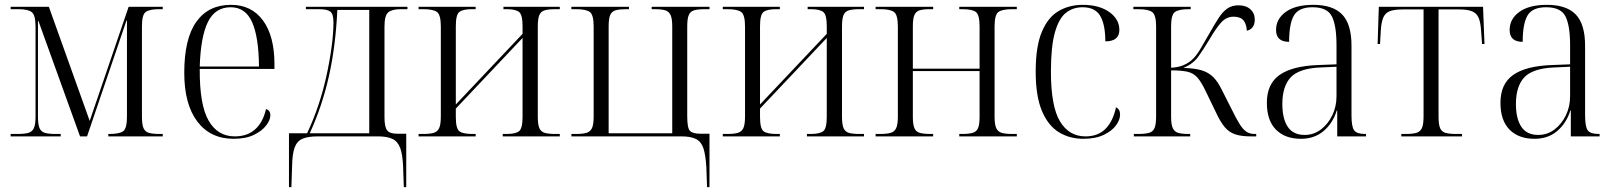

<svg xmlns="http://www.w3.org/2000/svg" viewBox="-20 -564 6678 794"><path d="M24 0V-10H52Q81 -10 97 -14.5Q113 -19 120 -34Q127 -49 127 -82V-454Q127 -502 111 -514Q95 -526 57 -526H24V-536H182L351 -64L512 -536H653V-526H638Q598 -526 582.5 -514.5Q567 -503 567 -456V-81Q567 -49 573.5 -34Q580 -19 596 -14.5Q612 -10 640 -10H653V0H428V-10H433Q474 -10 489.5 -21.5Q505 -33 505 -81V-479H503L340 0H311L139 -477H137V-82Q137 -49 143.5 -34Q150 -19 166 -14.5Q182 -10 209 -10H231V0Z M946 10Q850 10 796 -61.5Q742 -133 742 -263Q742 -404 792 -474Q842 -544 935 -544Q1020 -544 1067.5 -479.5Q1115 -415 1115 -298V-279H806Q805 -131 842.5 -65.5Q880 0 951 0Q1003 0 1035.5 -29.5Q1068 -59 1080 -113Q1098 -108 1098 -87Q1098 -68 1081 -45.5Q1064 -23 1030.5 -6.5Q997 10 946 10ZM1051 -289Q1050 -411 1022.5 -472.5Q995 -534 934 -534Q870 -534 840 -473.5Q810 -413 806 -289Z M1175 210V-13H1250Q1276 -68 1296 -127.5Q1316 -187 1329 -246Q1343 -309 1351 -367.5Q1359 -426 1359 -472Q1359 -506 1346 -516Q1333 -526 1299 -526H1245V-536H1665V-526H1637Q1601 -526 1585.5 -513Q1570 -500 1570 -454V-79Q1570 -40 1580.5 -25.5Q1591 -11 1623 -11H1660V210H1650L1647 125Q1645 75 1635 48Q1625 21 1603 10.5Q1581 0 1544 0H1293Q1253 0 1230.5 10Q1208 20 1198.5 46Q1189 72 1188 121L1185 210ZM1261 -13H1507V-523H1375Q1368 -372 1340 -248Q1312 -124 1261 -13Z M1711 0V-10H1729Q1757 -10 1773 -14.5Q1789 -19 1796 -34Q1803 -49 1803 -82V-454Q1803 -503 1787 -514.5Q1771 -526 1731 -526H1711V-536H1947V-526H1931Q1894 -526 1879.5 -514.5Q1865 -503 1865 -456V-132L2141 -424V-456Q2141 -503 2126.5 -514.5Q2112 -526 2075 -526H2062V-536H2295V-526H2277Q2249 -526 2233 -521.5Q2217 -517 2210.5 -502Q2204 -487 2204 -454V-82Q2204 -49 2210.5 -34Q2217 -19 2233 -14.5Q2249 -10 2277 -10H2295V0H2059V-10H2075Q2112 -10 2126.5 -21.5Q2141 -33 2141 -81V-407L1865 -115V-80Q1865 -32 1880 -21Q1895 -10 1933 -10H1947V0Z M2901 127Q2898 77 2889 49.5Q2880 22 2858.5 11Q2837 0 2798 0H2343V-10H2361Q2389 -10 2405 -14.5Q2421 -19 2428 -34Q2435 -49 2435 -81V-455Q2435 -503 2419 -514.5Q2403 -526 2363 -526H2343V-536H2581V-526H2568Q2542 -526 2526 -521.5Q2510 -517 2503.5 -502Q2497 -487 2497 -455V-13H2760V-455Q2760 -487 2753 -502Q2746 -517 2730.5 -521.5Q2715 -526 2687 -526H2675V-536H2914V-526H2896Q2867 -526 2851 -521.5Q2835 -517 2828.5 -502Q2822 -487 2822 -455V-83Q2822 -35 2833 -23Q2844 -11 2877 -11H2914V210H2904Z M2969 0V-10H2987Q3015 -10 3031 -14.5Q3047 -19 3054 -34Q3061 -49 3061 -82V-454Q3061 -503 3045 -514.5Q3029 -526 2989 -526H2969V-536H3205V-526H3189Q3152 -526 3137.5 -514.5Q3123 -503 3123 -456V-132L3399 -424V-456Q3399 -503 3384.5 -514.5Q3370 -526 3333 -526H3320V-536H3553V-526H3535Q3507 -526 3491 -521.5Q3475 -517 3468.5 -502Q3462 -487 3462 -454V-82Q3462 -49 3468.5 -34Q3475 -19 3491 -14.5Q3507 -10 3535 -10H3553V0H3317V-10H3333Q3370 -10 3384.5 -21.5Q3399 -33 3399 -81V-407L3123 -115V-80Q3123 -32 3138 -21Q3153 -10 3191 -10H3205V0Z M3601 0V-10H3619Q3647 -10 3663 -14.5Q3679 -19 3686 -34Q3693 -49 3693 -81V-454Q3693 -503 3677 -514.5Q3661 -526 3622 -526H3601V-536H3839V-526H3826Q3799 -526 3783.5 -521.5Q3768 -517 3761.5 -502Q3755 -487 3755 -455V-280H4031V-454Q4031 -503 4015.5 -514.5Q4000 -526 3960 -526H3947V-536H4185V-526H4166Q4125 -526 4109 -514.5Q4093 -503 4093 -455V-81Q4093 -49 4100 -34Q4107 -19 4123 -14.5Q4139 -10 4167 -10H4185V0H3947V-10H3958Q3986 -10 4002 -14.5Q4018 -19 4024.5 -34Q4031 -49 4031 -81V-270H3755V-81Q3755 -49 3761.5 -34Q3768 -19 3784 -14.5Q3800 -10 3828 -10H3839V0Z M4460 10Q4403 10 4358.5 -17.5Q4314 -45 4288.5 -106Q4263 -167 4263 -268Q4263 -372 4288.5 -432.5Q4314 -493 4358 -518.5Q4402 -544 4458 -544Q4525 -544 4567 -514.5Q4609 -485 4609 -440Q4609 -393 4551 -393Q4551 -462 4530 -498Q4509 -534 4457 -534Q4417 -534 4388 -511Q4359 -488 4342.5 -430Q4326 -372 4326 -268Q4326 -124 4363.5 -62Q4401 0 4469 0Q4521 0 4552 -31.5Q4583 -63 4595 -120Q4612 -113 4612 -90Q4612 -69 4595.5 -46Q4579 -23 4545 -6.5Q4511 10 4460 10Z M4669 0V-10H4686Q4715 -10 4731.5 -14.5Q4748 -19 4754.5 -34.5Q4761 -50 4761 -83V-454Q4761 -502 4745 -514Q4729 -526 4686 -526H4667V-536H4904V-526H4896Q4855 -526 4839 -514.5Q4823 -503 4823 -456V-284Q4880 -286 4916 -323Q4931 -339 4946.5 -365.5Q4962 -392 4982 -427Q5003 -464 5019.5 -489.5Q5036 -515 5055 -528.5Q5074 -542 5102 -542Q5133 -542 5151 -525.5Q5169 -509 5169 -483Q5169 -463 5160 -451.5Q5151 -440 5136 -437Q5135 -464 5122.5 -479.5Q5110 -495 5081 -495Q5052 -495 5030.5 -471.5Q5009 -448 4981 -400Q4957 -360 4935.5 -330Q4914 -300 4874 -283Q4921 -282 4950 -273Q4979 -264 4998 -244.5Q5017 -225 5032 -194L5073 -113Q5093 -72 5107 -50Q5121 -28 5135 -19Q5149 -10 5168 -10H5175V0H5153Q5113 0 5088 -8.5Q5063 -17 5045.5 -37.5Q5028 -58 5011 -94L4966 -187Q4948 -225 4931.5 -243.5Q4915 -262 4890 -267.5Q4865 -273 4823 -273V-81Q4823 -49 4830 -34Q4837 -19 4852.5 -14.5Q4868 -10 4895 -10H4902V0Z M5360 10Q5294 10 5256.5 -28Q5219 -66 5219 -139Q5219 -217 5271.5 -254Q5324 -291 5430 -295L5507 -298V-377Q5507 -458 5488 -496Q5469 -534 5408 -534Q5351 -534 5331 -500Q5311 -466 5311 -391Q5257 -391 5257 -440Q5257 -486 5297.5 -515Q5338 -544 5411 -544Q5492 -544 5530.5 -504Q5569 -464 5569 -375V-87Q5569 -40 5580 -25Q5591 -10 5625 -10H5629V0H5510V-107H5508Q5492 -55 5454 -22.5Q5416 10 5360 10ZM5375 -6Q5413 -6 5442.5 -28.5Q5472 -51 5489.5 -87Q5507 -123 5507 -166V-288L5440 -285Q5352 -281 5317.5 -244Q5283 -207 5283 -134Q5283 -73 5305.5 -39.5Q5328 -6 5375 -6Z M5775 0V-10H5793Q5821 -10 5837 -14.5Q5853 -19 5860 -34Q5867 -49 5867 -82V-525H5781Q5747 -525 5728 -518Q5709 -511 5700.5 -491.5Q5692 -472 5690 -435L5687 -382H5677L5682 -536H6113L6119 -382H6109L6105 -435Q6103 -472 6094.5 -491Q6086 -510 6067 -517.5Q6048 -525 6014 -525H5929V-82Q5929 -49 5935.5 -34Q5942 -19 5958 -14.5Q5974 -10 6003 -10H6026V0Z M6326 10Q6260 10 6222.5 -28Q6185 -66 6185 -139Q6185 -217 6237.5 -254Q6290 -291 6396 -295L6473 -298V-377Q6473 -458 6454 -496Q6435 -534 6374 -534Q6317 -534 6297 -500Q6277 -466 6277 -391Q6223 -391 6223 -440Q6223 -486 6263.5 -515Q6304 -544 6377 -544Q6458 -544 6496.5 -504Q6535 -464 6535 -375V-87Q6535 -40 6546 -25Q6557 -10 6591 -10H6595V0H6476V-107H6474Q6458 -55 6420 -22.5Q6382 10 6326 10ZM6341 -6Q6379 -6 6408.5 -28.5Q6438 -51 6455.5 -87Q6473 -123 6473 -166V-288L6406 -285Q6318 -281 6283.5 -244Q6249 -207 6249 -134Q6249 -73 6271.5 -39.5Q6294 -6 6341 -6Z"/></svg>

Font: Noto Serif Display SemiCondensed Light
Style: Regular
Weight: 300
Width: 4
Designer: Monotype Design Team
Foundry: Monotype Imaging Inc.
Version: Version 2.009